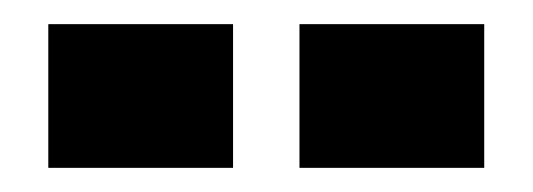

<svg xmlns="http://www.w3.org/2000/svg" viewBox="-20 -750 441 159"><path d="M20 -730H173V-611H20ZM228 -730H381V-611H228Z"/></svg>

Font: Saira Stencil One
Style: Regular
Weight: 400
Designer: Hector Gatti with collaboration of the Omnibus-Type team
Foundry: Omnibus-Type
Version: Version 1.004